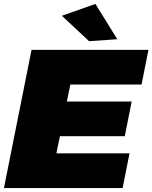

<svg xmlns="http://www.w3.org/2000/svg" viewBox="-25 -954 773 974"><path d="M693 -525H332L314 -439H643L608 -263H279L261 -176H632L597 0H-5L135 -701H728ZM459 -934 570 -755 427 -745 289 -874Z"/></svg>

Font: Gontserrat Black
Style: Italic
Weight: 900
Italic angle: -11.3°
Designer: Julieta Ulanovsky
Foundry: Julieta Ulanovsky
Version: Version 6.001